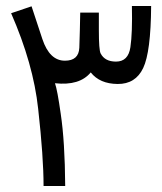

<svg xmlns="http://www.w3.org/2000/svg" viewBox="-20 -623 540 639"><path d="M282 -382Q245 -337 163 -346Q171 -323 182 -245Q196 -152 197 -4H125Q125 -100 107 -261Q91 -410 17 -579L85 -602L121 -493Q145 -421 196 -421Q242 -421 244 -464Q246 -520 247 -581H309Q309 -578 309 -523Q309 -456 315 -445Q329 -418 366 -418Q407 -418 414 -466Q421 -513 419 -603H483Q482 -450 456.5 -396.5Q431 -343 371.5 -343.5Q312 -344 282 -382Z"/></svg>

Font: Vazir Code
Style: Code
Weight: 400
Foundry: DejaVu fonts team - Redesigned by Saber Rastikerdar
Version: Version 1.1.2